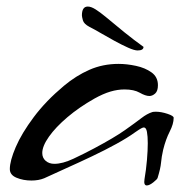

<svg xmlns="http://www.w3.org/2000/svg" viewBox="-20 -550 557 586"><path d="M428 16Q418 16 421 -3Q426 -32 428.5 -61.5Q431 -91 431 -113Q431 -134 428.5 -147.5Q426 -161 419 -161Q416 -161 410.5 -158Q405 -155 392 -146Q370 -130 335.5 -111Q301 -92 261 -73Q221 -54 183 -37Q145 -20 115 -6Q98 1 76 1Q51 1 30.5 -7.5Q10 -16 10 -34Q10 -59 28 -101Q46 -143 83 -192.5Q120 -242 175 -288Q212 -319 253 -337Q294 -355 342 -355Q367 -355 395 -349Q423 -343 442.5 -329Q462 -315 462 -290Q462 -272 453.5 -264.5Q445 -257 436 -257Q424 -257 406.5 -267Q389 -277 360 -277Q339 -277 317 -270.5Q295 -264 268 -249Q222 -223 186 -192.5Q150 -162 129.5 -133Q109 -104 109 -83Q109 -68 119.5 -59Q130 -50 146 -50Q171 -50 204 -65.5Q237 -81 267 -97Q329 -130 361.5 -153Q394 -176 411.5 -189.5Q429 -203 445 -208Q448 -209 456 -209Q472 -209 491.5 -202.5Q511 -196 510 -190Q510 -172 498 -148.5Q486 -125 478 -93Q473 -71 471.5 -53.5Q470 -36 461 -7Q460 -3 448 6.5Q436 16 428 16ZM400 -396Q390 -396 371 -404.5Q352 -413 330 -425Q308 -437 287.5 -449Q267 -461 253 -468Q236 -477 233 -488Q230 -499 230 -503Q230 -530 248 -530Q258 -530 271.5 -521.5Q285 -513 302 -499Q328 -477 359 -452Q390 -427 418 -407Q418 -396 400 -396Z"/></svg>

Font: Grechen Fuemen
Style: Regular
Weight: 400
Designer: Robert E. Leuschke
Foundry: Robert E. Leuschke
Version: Version 1.010; ttfautohint (v1.8.3)